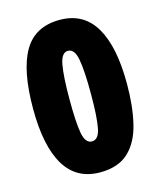

<svg xmlns="http://www.w3.org/2000/svg" viewBox="-111 -804 743 893"><g transform="rotate(-15 261.0 -357.0)"><path d="M487 -356Q487 -250 467.5 -167Q448 -84 398.5 -37Q349 10 261 10Q147 10 91 -83.5Q35 -177 35 -356Q35 -541 88.5 -632.5Q142 -724 261 -724Q375 -724 431 -630Q487 -536 487 -356ZM210 -356Q210 -244 219.5 -191.5Q229 -139 261 -139Q293 -139 303 -191.5Q313 -244 313 -356Q313 -465 303 -520Q293 -575 261 -575Q230 -575 220 -520Q210 -465 210 -356Z"/></g></svg>

Font: Noto Sans Gujarati Condensed Black
Style: Regular
Weight: 900
Width: 3
Designer: Jelle Bosma - Monotype Design Team, Universal Thirst
Foundry: Monotype Imaging Inc.
Version: Version 2.106; ttfautohint (v1.8.4.7-5d5b)